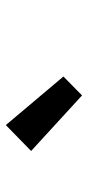

<svg xmlns="http://www.w3.org/2000/svg" viewBox="159 -1108 302 660"><g transform="rotate(-90 310.0 -778.0)"><path d="M312 -647 121 -822 210 -909 377 -711Z"/></g></svg>

Font: Noto Sans SC SemiBold
Style: Regular
Weight: 600
Designer: Ryoko NISHIZUKA 西塚涼子 (kana, bopomofo & ideographs); Paul D. Hunt (Latin, Greek & Cyrillic); Sandoll Communications 산돌커뮤니
Foundry: Adobe
Version: Version 2.004-H2;hotconv 1.0.118;makeotfexe 2.5.65603